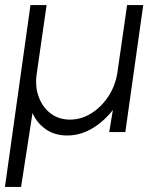

<svg xmlns="http://www.w3.org/2000/svg" viewBox="-80 -520 624 756"><path d="M-60.5 216 40 -500H103.5L65 -232.5Q57 -182 71.8 -140.2Q86.5 -98.5 118.8 -73.8Q151 -49 195.5 -49Q240 -49 279.5 -73.8Q319 -98.5 346.5 -140.2Q374 -182 382 -232.5L420.5 -500H484L413.5 0H350L364.5 -87Q328 -40.5 281.8 -13.5Q235.5 13.5 184.5 13.5Q135.5 13.5 100.2 -11.2Q65 -36 48 -75L3 216Z"/></svg>

Font: Urbanist Light
Style: Italic
Weight: 300
Italic angle: -8°
Designer: Corey Hu
Foundry: Corey Hu
Version: Version 1.330; ttfautohint (v1.8.4.7-5d5b)